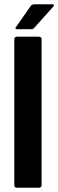

<svg xmlns="http://www.w3.org/2000/svg" viewBox="-20 -880 273 900"><path d="M47 -12V-696Q47 -708 60 -708H161Q175 -708 175 -696V-12Q175 0 161 0H60Q47 0 47 -12ZM62 -743Q53 -743 52.5 -746.5Q52 -750 59 -759L124 -852Q129 -860 145 -860H225Q231 -860 233 -857Q235 -854 228 -847L141 -750Q136 -744 132 -743.5Q128 -743 120 -743Z"/></svg>

Font: Glory Thin
Style: Bold
Weight: 700
Version: Version 1.011